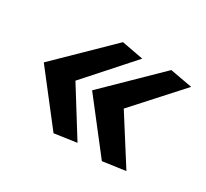

<svg xmlns="http://www.w3.org/2000/svg" viewBox="-82 -622 619 578"><g transform="rotate(30 227.0 -333.0)"><path d="M232 -173 155 -162 23 -332 199 -504 274 -490 133 -332ZM402 -173 323 -162 191 -332 367 -504 444 -490 301 -332Z"/></g></svg>

Font: Rosario Light
Style: Bold Italic
Weight: 700
Italic angle: -8.05°
Version: Version 1.101; ttfautohint (v1.8.1.43-b0c9)